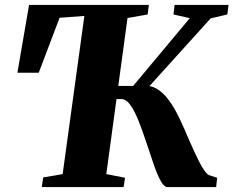

<svg xmlns="http://www.w3.org/2000/svg" viewBox="-20 -763 952 783"><path d="M150.5 0 156 -39.5 235.5 -53 324 -698 223 -690.5 138 -466.5H51L98.5 -743H587L582 -704L500 -689.5L413.5 -53L490 -38L484 0ZM663.5 0Q649 0 635 -25.8Q621 -51.5 606.8 -92.8Q592.5 -134 577.5 -179.8Q562.5 -225.5 546.5 -266.5Q530.5 -307.5 512.8 -333.2Q495 -359 475 -359H415.5L422 -412.5H523L754 -689L687.5 -704L692 -743H912L907 -704L839 -688L543.5 -361L557 -412Q592 -417 619.5 -400.8Q647 -384.5 670 -352.5Q693 -320.5 713 -278Q733 -235.5 752.5 -189Q763 -165.5 773 -143.5Q783 -121.5 792.5 -103Q802 -84.5 811.2 -70.8Q820.5 -57 830 -49.5L865.5 -38L861.5 0Z"/></svg>

Font: Merriweather 72pt Black
Style: Italic
Weight: 900
Italic angle: -7.8°
Version: Version 2.101